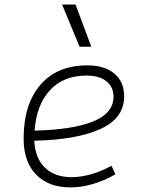

<svg xmlns="http://www.w3.org/2000/svg" viewBox="-20 -815 626 845"><path d="M294.9 -35.2Q335.4 -35.2 381.6 -48.3Q427.7 -61.5 470.7 -85.4L487.8 -47.9Q441.9 -21 390.1 -5.6Q338.4 9.8 290.5 9.8Q193.4 9.8 138.7 -46.9Q84 -103.5 84 -204.6Q84 -356.4 158 -441.9Q231.9 -527.3 363.8 -527.3Q440.4 -527.3 483.4 -491.2Q526.4 -455.1 526.4 -390.6Q526.4 -294.9 422.1 -247.3Q317.9 -199.7 130.9 -195.8Q134.3 -120.1 177.2 -77.6Q220.2 -35.2 294.9 -35.2ZM132.3 -240.2Q300.3 -244.1 389.9 -280.5Q479.5 -316.9 479.5 -389.2Q479.5 -432.6 448.2 -457.5Q417 -482.4 359.9 -482.4Q259.8 -482.4 200.2 -418.5Q140.6 -354.5 132.3 -240.2ZM330.1 -609.4 253.4 -794.9H312.5L381.8 -609.4Z"/></svg>

Font: Cascadia Mono ExtraLight
Style: Italic
Weight: 200
Italic angle: -10°
Monospace: yes
Designer: Aaron Bell
Foundry: Saja Typeworks
Version: Version 2404.023; ttfautohint (v1.8.4)